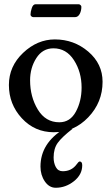

<svg xmlns="http://www.w3.org/2000/svg" viewBox="-20 -616 527 906"><path d="M148 -596H351Q356 -596 360 -592Q364 -588 364 -584Q364 -565 356 -550Q348 -535 333 -535H138Q133 -535 128.5 -538.5Q124 -542 124 -547Q124 -560 130 -578Q136 -596 148 -596ZM233 127Q233 153 243.5 172.5Q254 192 276 192Q318 192 342 159Q351 146 356 146Q368 146 368 164Q368 208 329 239Q290 270 243 270Q212 270 191.5 240Q171 210 171 170Q171 60 282 -8H322Q272 31 252.5 58Q233 85 233 127ZM122 -237Q122 -159 158.5 -99Q195 -39 260 -39Q311 -39 338 -89Q365 -139 365 -203Q365 -276 329 -332Q293 -388 232 -388Q181 -388 151.5 -342Q122 -296 122 -237ZM239 -430Q329 -430 396.5 -372.5Q464 -315 464 -230Q464 -133 396.5 -62.5Q329 8 234 8Q144 8 83 -58Q22 -124 22 -215Q22 -303 89 -366.5Q156 -430 239 -430Z"/></svg>

Font: EB Garamond 08
Style: Regular
Weight: 400
Version: Version 0.016 ; ttfautohint (v1.5)